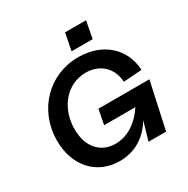

<svg xmlns="http://www.w3.org/2000/svg" viewBox="-200 -1075 1237 1266"><g transform="rotate(-30 418.0 -442.0)"><path d="M354 16C468 16 561 -40 621 -141L580 0H714L791 -354H403L381 -241H619C557 -147 475 -97 387 -97C272 -97 199 -181 199 -315C199 -478 306 -602 448 -602C556 -602 632 -530 637 -424L777 -434C769 -601 640 -715 457 -715C232 -715 61 -539 61 -306C61 -115 180 16 354 16ZM439 -770H599L624 -900H464Z"/></g></svg>

Font: Uncut Sans
Style: Bold Italic
Weight: 700
Italic angle: -11°
Designer: Kasper Nordkvist
Foundry: UNCUT.wtf
Version: Version 1.304;Glyphs 3.2 (3246)